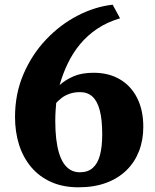

<svg xmlns="http://www.w3.org/2000/svg" viewBox="-20 -781 662 818"><path d="M314.5 17Q248 17 197.5 -5.8Q147 -28.5 112.8 -69.2Q78.5 -110 61.2 -164.5Q44 -219 44 -282.5Q44 -381.5 80 -465.2Q116 -549 176.2 -612.5Q236.5 -676 310.2 -714.2Q384 -752.5 460 -761L491.5 -703Q437 -687 394.8 -658.8Q352.5 -630.5 321.2 -592.8Q290 -555 268.8 -510.8Q247.5 -466.5 234 -418.5Q257.5 -440 292.5 -455.5Q327.5 -471 379 -471Q443 -471 490.5 -443.2Q538 -415.5 564.2 -363.8Q590.5 -312 590.5 -240.5Q590.5 -184 572.2 -137Q554 -90 518.8 -55.5Q483.5 -21 432.2 -2Q381 17 314.5 17ZM321.5 -388.5Q295.5 -388.5 275.5 -381.2Q255.5 -374 242 -363.2Q228.5 -352.5 219.5 -342.5Q218 -327 216.8 -308.2Q215.5 -289.5 215.5 -265Q215.5 -223.5 219.5 -189.5Q223.5 -155.5 231.5 -129Q239.5 -102.5 252 -84.2Q264.5 -66 281.5 -56.5Q298.5 -47 320 -47Q354.5 -47 375.5 -65.8Q396.5 -84.5 406 -120.5Q415.5 -156.5 415.5 -208.5Q415.5 -271.5 405 -311.2Q394.5 -351 373.5 -369.8Q352.5 -388.5 321.5 -388.5Z"/></svg>

Font: Merriweather 28pt Black
Style: Regular
Weight: 900
Version: Version 2.100